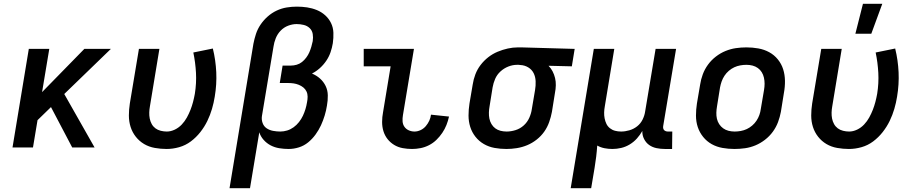

<svg xmlns="http://www.w3.org/2000/svg" viewBox="-20 -778 4840 1013"><path d="M361 0 249 -213 178 -144 154 0H46L132 -520H240L202 -292L425 -520H565L319 -282L479 0Z M859 8Q828 8 797 2.5Q766 -3 740.5 -18Q715 -33 696.5 -56.5Q678 -80 669 -108.5Q660 -137 660 -168.5Q660 -200 665 -232L713 -520H821L771 -217Q768 -201 767.5 -184.5Q767 -168 770 -152.5Q773 -137 780.5 -123.5Q788 -110 800 -101Q812 -92 828 -88Q844 -84 860 -84Q881 -84 902 -94Q923 -104 939 -121Q955 -138 966 -158Q977 -178 985 -198.5Q993 -219 998.5 -240Q1004 -261 1008 -283Q1017 -339 1014 -394Q1011 -449 1000 -501L1103 -522Q1118 -461 1121 -397Q1124 -333 1113 -268Q1108 -236 1098.5 -203.5Q1089 -171 1074 -140Q1059 -109 1037 -81Q1015 -53 987 -32Q959 -11 925.5 -1.5Q892 8 859 8Z M1191 215 1317 -547Q1322 -573 1330.5 -599Q1339 -625 1355 -648.5Q1371 -672 1392.5 -691Q1414 -710 1439.5 -722Q1465 -734 1492 -738.5Q1519 -743 1546 -743Q1574 -743 1600.5 -739Q1627 -735 1651.5 -725Q1676 -715 1695.5 -697.5Q1715 -680 1726.5 -656.5Q1738 -633 1739 -605.5Q1740 -578 1736 -550Q1732 -526 1724 -502.5Q1716 -479 1701.5 -457.5Q1687 -436 1667.5 -418.5Q1648 -401 1626 -390Q1650 -380 1668.5 -363.5Q1687 -347 1698 -324.5Q1709 -302 1709.5 -275Q1710 -248 1705 -221Q1701 -195 1693 -168.5Q1685 -142 1673.5 -117Q1662 -92 1645 -68.5Q1628 -45 1606 -27Q1584 -9 1557 -0.5Q1530 8 1503 8Q1478 8 1453.5 4Q1429 0 1408 -11Q1387 -22 1371 -40Q1355 -58 1348 -80L1299 215ZM1459 -84Q1477 -84 1495 -89.5Q1513 -95 1529 -106.5Q1545 -118 1557.5 -134Q1570 -150 1578 -167Q1586 -184 1591.5 -202Q1597 -220 1600 -239Q1603 -253 1603 -268Q1603 -283 1597 -295.5Q1591 -308 1580.5 -316.5Q1570 -325 1556.5 -330.5Q1543 -336 1529 -338Q1515 -340 1500 -340H1456L1471 -432H1515Q1530 -432 1545.5 -436.5Q1561 -441 1573.5 -451Q1586 -461 1596 -474.5Q1606 -488 1612 -502Q1618 -516 1622.5 -531Q1627 -546 1630 -561Q1633 -580 1630 -598.5Q1627 -617 1614 -629.5Q1601 -642 1582.5 -646.5Q1564 -651 1545 -651Q1523 -651 1500.5 -642.5Q1478 -634 1461 -616.5Q1444 -599 1435 -576.5Q1426 -554 1423 -532L1362 -166Q1359 -147 1365.5 -129Q1372 -111 1387 -101Q1402 -91 1421 -87.5Q1440 -84 1459 -84Z M2154 8Q2129 8 2104.5 3.5Q2080 -1 2059.5 -13.5Q2039 -26 2024.5 -44.5Q2010 -63 2003 -86Q1996 -109 1996 -134.5Q1996 -160 2001 -186L2041 -428H1899V-520H2164L2106 -171Q2103 -154 2104 -138Q2105 -122 2113.5 -109.5Q2122 -97 2136.5 -90.5Q2151 -84 2167 -84Q2183 -84 2199 -91.5Q2215 -99 2226.5 -112.5Q2238 -126 2245 -141.5Q2252 -157 2254 -173L2349 -163Q2344 -140 2335.5 -118.5Q2327 -97 2313.5 -77Q2300 -57 2282.5 -40Q2265 -23 2243.5 -12Q2222 -1 2199 3.5Q2176 8 2154 8Z M2652 8Q2620 8 2589.5 2.5Q2559 -3 2533 -18Q2507 -33 2488.5 -56.5Q2470 -80 2461 -108.5Q2452 -137 2452 -168.5Q2452 -200 2457 -232L2474 -332Q2478 -359 2488 -385.5Q2498 -412 2515.5 -435Q2533 -458 2556 -476Q2579 -494 2605.5 -505Q2632 -516 2659 -522Q2686 -528 2713 -528H2731L3012 -520L2997 -428L2874 -431Q2887 -418 2895.5 -401.5Q2904 -385 2908.5 -366.5Q2913 -348 2912.5 -328Q2912 -308 2908 -288L2892 -188Q2887 -161 2877.5 -134Q2868 -107 2851.5 -83.5Q2835 -60 2811.5 -41.5Q2788 -23 2761.5 -12Q2735 -1 2707 3.5Q2679 8 2652 8ZM2653 -84Q2676 -84 2700 -91.5Q2724 -99 2743 -116Q2762 -133 2772.5 -156.5Q2783 -180 2786 -203L2803 -303Q2807 -326 2806 -349.5Q2805 -373 2795.5 -392Q2786 -411 2767 -422.5Q2748 -434 2725 -435L2716 -436H2708Q2685 -436 2662 -427Q2639 -418 2620.5 -401Q2602 -384 2592.5 -362Q2583 -340 2579 -317L2563 -217Q2560 -201 2559.5 -184.5Q2559 -168 2562 -152.5Q2565 -137 2573 -123.5Q2581 -110 2593 -101Q2605 -92 2620.5 -88Q2636 -84 2653 -84Z M2991 215 3113 -520H3221L3171 -217Q3168 -201 3167.5 -185Q3167 -169 3170 -153.5Q3173 -138 3179.5 -124.5Q3186 -111 3198 -101.5Q3210 -92 3225 -88Q3240 -84 3257 -84Q3278 -84 3300.5 -90.5Q3323 -97 3341.5 -111.5Q3360 -126 3370.5 -147.5Q3381 -169 3384 -191L3439 -520H3547L3479 -113Q3478 -107 3479 -101.5Q3480 -96 3483.5 -92Q3487 -88 3492.5 -86Q3498 -84 3504 -84H3527L3526 8H3488Q3465 8 3443.5 3.5Q3422 -1 3405 -13Q3388 -25 3378 -45Q3368 -65 3369 -87Q3357 -66 3340.5 -47.5Q3324 -29 3302.5 -16Q3281 -3 3257.5 2.5Q3234 8 3211 8Q3190 8 3169.5 4Q3149 0 3131 -10Q3129 20 3125.5 49Q3122 78 3117 108L3099 215Z M3855 8Q3823 8 3792 2.5Q3761 -3 3735 -17.5Q3709 -32 3690 -55.5Q3671 -79 3661.5 -107.5Q3652 -136 3652 -168Q3652 -200 3657 -232L3674 -332Q3678 -359 3688 -386Q3698 -413 3715.5 -437Q3733 -461 3757 -479.5Q3781 -498 3808 -509Q3835 -520 3862.5 -524Q3890 -528 3918 -528Q3950 -528 3981 -522.5Q4012 -517 4038.5 -502.5Q4065 -488 4084 -464.5Q4103 -441 4112 -412.5Q4121 -384 4121.5 -352Q4122 -320 4116 -288L4100 -188Q4095 -161 4085 -134Q4075 -107 4057.5 -83Q4040 -59 4016 -40.5Q3992 -22 3965.5 -11Q3939 0 3911 4Q3883 8 3855 8ZM3856 -84Q3872 -84 3888.5 -87Q3905 -90 3920 -97Q3935 -104 3948.5 -115.5Q3962 -127 3971.5 -141.5Q3981 -156 3986.5 -171.5Q3992 -187 3994 -203L4011 -303Q4014 -320 4014 -336.5Q4014 -353 4010.5 -368.5Q4007 -384 3999 -397Q3991 -410 3978.5 -419Q3966 -428 3950.5 -432Q3935 -436 3918 -436Q3902 -436 3885.5 -433Q3869 -430 3854 -423Q3839 -416 3825.5 -404.5Q3812 -393 3802.5 -378.5Q3793 -364 3787.5 -348.5Q3782 -333 3779 -317L3763 -217Q3760 -200 3759.5 -183.5Q3759 -167 3762.5 -151.5Q3766 -136 3774.5 -123Q3783 -110 3795.5 -101Q3808 -92 3823.5 -88Q3839 -84 3856 -84Z M4459 8Q4428 8 4397 2.5Q4366 -3 4340.5 -18Q4315 -33 4296.5 -56.5Q4278 -80 4269 -108.5Q4260 -137 4260 -168.5Q4260 -200 4265 -232L4313 -520H4421L4371 -217Q4368 -201 4367.5 -184.5Q4367 -168 4370 -152.5Q4373 -137 4380.5 -123.5Q4388 -110 4400 -101Q4412 -92 4428 -88Q4444 -84 4460 -84Q4481 -84 4502 -94Q4523 -104 4539 -121Q4555 -138 4566 -158Q4577 -178 4585 -198.5Q4593 -219 4598.5 -240Q4604 -261 4608 -283Q4617 -339 4614 -394Q4611 -449 4600 -501L4703 -522Q4718 -461 4721 -397Q4724 -333 4713 -268Q4708 -236 4698.5 -203.5Q4689 -171 4674 -140Q4659 -109 4637 -81Q4615 -53 4587 -32Q4559 -11 4525.5 -1.5Q4492 8 4459 8ZM4493 -600 4533 -758H4635L4577 -600Z"/></svg>

Font: Iosevka Semibold Extended
Style: Italic
Weight: 600
Width: 7
Italic angle: -9°
Monospace: yes
Designer: Belleve Invis
Foundry: Belleve Invis
Version: Version 32.5.0; ttfautohint (v1.8.4)